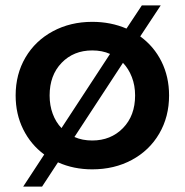

<svg xmlns="http://www.w3.org/2000/svg" viewBox="-20 -621 685 712"><path d="M607 -267Q607 -188 570.5 -125.5Q534 -63 469 -28Q404 7 322 7Q253 7 195 -19L136 71H66L144 -48Q94 -85 66 -141.5Q38 -198 38 -267Q38 -346 74.5 -408Q111 -470 176 -505Q241 -540 322 -540Q391 -540 449 -515L506 -601H576L500 -486Q551 -449 579 -392.5Q607 -336 607 -267ZM208 -146 388 -421Q359 -434 322 -434Q253 -434 208.5 -388Q164 -342 164 -267Q164 -230 175.5 -199Q187 -168 208 -146ZM481 -267Q481 -304 469 -335Q457 -366 436 -388L256 -113Q285 -100 322 -100Q391 -100 436 -146Q481 -192 481 -267Z"/></svg>

Font: mBank SemiBold
Style: Regular
Weight: 600
Designer: Julieta Ulanovsky
Foundry: Julieta Ulanovsky
Version: Version 7.200